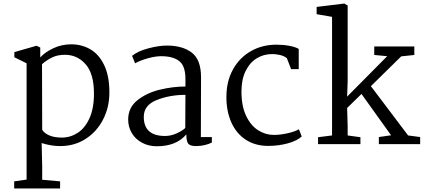

<svg xmlns="http://www.w3.org/2000/svg" viewBox="-20 -813 2390 1083"><path d="M597 -291Q597 -208 561.5 -139Q526 -70 463 -29.5Q400 11 319 11Q269 11 215 -6L218 126V201L319 210V250H60V210L130 200V-456L61 -490V-519L186 -555L207 -545V-489Q233 -518 280 -540.5Q327 -563 382 -563Q441 -563 489.5 -535Q538 -507 567.5 -446Q597 -385 597 -291ZM217 -451 218 -81Q230 -61 258.5 -49Q287 -37 329 -37Q377 -37 418 -63.5Q459 -90 484.5 -145.5Q510 -201 510 -285Q510 -397 463 -450.5Q416 -504 346 -504Q304 -504 273 -488.5Q242 -473 217 -451Z M1114 -377 1113 -40H1175V-9Q1158 0 1134 5.5Q1110 11 1085 11Q1052 11 1041.5 -3Q1031 -17 1031 -55Q975 12 864 12Q819 12 782 -7.5Q745 -27 724 -61.5Q703 -96 703 -139Q703 -206 755 -247.5Q807 -289 881 -307Q955 -325 1026 -325V-367Q1026 -441 991 -468.5Q956 -496 889 -496Q857 -496 815 -484.5Q773 -473 742 -456L725 -498Q758 -525 817.5 -540.5Q877 -556 921 -556Q1010 -556 1062 -516Q1114 -476 1114 -377ZM791 -154Q791 -46 911 -46Q944 -46 976 -60.5Q1008 -75 1025 -91L1026 -278Q938 -278 864.5 -249Q791 -220 791 -154Z M1665 -537V-423H1622L1598 -485Q1583 -497 1560.5 -502.5Q1538 -508 1515 -508Q1467 -508 1428 -484Q1389 -460 1365.5 -412.5Q1342 -365 1342 -297Q1342 -214 1368.5 -159Q1395 -104 1436.5 -78Q1478 -52 1524 -52Q1561 -52 1603 -61.5Q1645 -71 1666 -84L1682 -43Q1654 -18 1602 -4Q1550 10 1493 10Q1419 10 1365.5 -25.5Q1312 -61 1284.5 -123.5Q1257 -186 1257 -265Q1257 -355 1294.5 -422Q1332 -489 1396 -525Q1460 -561 1539 -561Q1578 -561 1612.5 -554.5Q1647 -548 1665 -537Z M1853 -49V-718L1766 -733V-774L1922 -793L1941 -782V-354L1938 -268L2164 -496L2091 -503V-551H2317V-503L2243 -495L2072 -327L2282 -49L2350 -40V0H2117V-40L2186 -50L2019 -283L1938 -204L1941 -103V-49L2013 -39V0H1774V-39Z"/></svg>

Font: Grenzecho Serif
Style: Serif-Regular
Weight: 400
Designer: Dan Reynolds
Foundry: Dan Reynolds
Version: Version 1.001; ttfautohint (v1.1) -l 5 -r 5 -G 72 -x 0 -D la